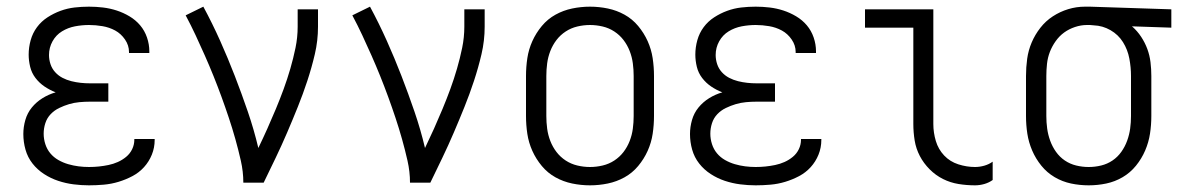

<svg xmlns="http://www.w3.org/2000/svg" viewBox="-20 -548 3540 576"><path d="M247 8Q224 8 200.5 5Q177 2 154.5 -5.5Q132 -13 112 -26Q92 -39 77.5 -57.5Q63 -76 56.5 -99Q50 -122 50 -146Q50 -167 56 -188Q62 -209 75.5 -225.5Q89 -242 107.5 -253.5Q126 -265 147 -271Q129 -278 113.5 -288.5Q98 -299 86.5 -314Q75 -329 70.5 -347.5Q66 -366 66 -384Q66 -406 72 -427.5Q78 -449 91 -466.5Q104 -484 122.5 -496Q141 -508 161.5 -515.5Q182 -523 203.5 -525.5Q225 -528 247 -528Q268 -528 289 -525.5Q310 -523 330 -516.5Q350 -510 368.5 -499Q387 -488 400.5 -472Q414 -456 421 -435.5Q428 -415 428 -394V-389H367V-392Q367 -412 355 -429.5Q343 -447 325.5 -456.5Q308 -466 287.5 -469.5Q267 -473 247 -473Q226 -473 205 -469Q184 -465 166 -454Q148 -443 137.5 -424Q127 -405 127 -383Q127 -369 131.5 -355.5Q136 -342 145.5 -331.5Q155 -321 167.5 -314.5Q180 -308 194 -304.5Q208 -301 222 -299.5Q236 -298 250 -298H305V-243H250Q234 -243 218 -241.5Q202 -240 187 -235.5Q172 -231 157.5 -224Q143 -217 132 -205.5Q121 -194 116 -178.5Q111 -163 111 -147Q111 -131 116 -115.5Q121 -100 131 -88Q141 -76 155 -68Q169 -60 184.5 -55.5Q200 -51 215.5 -49Q231 -47 247 -47Q262 -47 276.5 -48.5Q291 -50 305.5 -53Q320 -56 333.5 -62Q347 -68 358.5 -77.5Q370 -87 376.5 -100.5Q383 -114 383 -129V-131H444V-128Q444 -105 435.5 -84Q427 -63 412 -46.5Q397 -30 377 -19.5Q357 -9 335.5 -2.5Q314 4 291.5 6Q269 8 247 8Z M710 0Q710 -33 702.5 -66Q695 -99 686 -131Q677 -163 666.5 -194.5Q656 -226 644.5 -257.5Q633 -289 620.5 -320Q608 -351 594.5 -381.5Q581 -412 567 -442Q553 -472 537 -502L590 -528Q617 -478 640.5 -425.5Q664 -373 684.5 -320Q705 -267 723.5 -213Q742 -159 755 -104Q769 -133 782 -162Q795 -191 807.5 -221Q820 -251 831 -281Q842 -311 851 -342Q860 -373 866.5 -404.5Q873 -436 873 -468V-520H934V-468Q934 -426 924.5 -385.5Q915 -345 902 -305.5Q889 -266 873.5 -227.5Q858 -189 841.5 -150.5Q825 -112 807 -74.5Q789 -37 771 0Z M1210 0Q1210 -33 1202.5 -66Q1195 -99 1186 -131Q1177 -163 1166.5 -194.5Q1156 -226 1144.5 -257.5Q1133 -289 1120.5 -320Q1108 -351 1094.5 -381.5Q1081 -412 1067 -442Q1053 -472 1037 -502L1090 -528Q1117 -478 1140.5 -425.5Q1164 -373 1184.5 -320Q1205 -267 1223.5 -213Q1242 -159 1255 -104Q1269 -133 1282 -162Q1295 -191 1307.5 -221Q1320 -251 1331 -281Q1342 -311 1351 -342Q1360 -373 1366.5 -404.5Q1373 -436 1373 -468V-520H1434V-468Q1434 -426 1424.5 -385.5Q1415 -345 1402 -305.5Q1389 -266 1373.5 -227.5Q1358 -189 1341.5 -150.5Q1325 -112 1307 -74.5Q1289 -37 1271 0Z M1750 8Q1723 8 1696.5 2.5Q1670 -3 1646.5 -16Q1623 -29 1605.5 -50Q1588 -71 1577 -95.5Q1566 -120 1562 -146.5Q1558 -173 1558 -200V-320Q1558 -347 1562 -373.5Q1566 -400 1577 -424.5Q1588 -449 1605.5 -470Q1623 -491 1646.5 -504Q1670 -517 1696.5 -522.5Q1723 -528 1750 -528Q1777 -528 1803.5 -522.5Q1830 -517 1853.5 -504Q1877 -491 1894.5 -470Q1912 -449 1923 -424.5Q1934 -400 1938 -373.5Q1942 -347 1942 -320V-200Q1942 -173 1938 -146.5Q1934 -120 1923 -95.5Q1912 -71 1894.5 -50Q1877 -29 1853.5 -16Q1830 -3 1803.5 2.5Q1777 8 1750 8ZM1750 -47Q1769 -47 1788 -51.5Q1807 -56 1823 -66.5Q1839 -77 1850.5 -92Q1862 -107 1869 -125Q1876 -143 1878.5 -162Q1881 -181 1881 -200V-320Q1881 -339 1878.5 -358Q1876 -377 1869 -395Q1862 -413 1850.5 -428Q1839 -443 1823 -453.5Q1807 -464 1788 -468.5Q1769 -473 1750 -473Q1731 -473 1712 -468.5Q1693 -464 1677 -453.5Q1661 -443 1649.5 -428Q1638 -413 1631 -395Q1624 -377 1621.5 -358Q1619 -339 1619 -320V-200Q1619 -181 1621.5 -162Q1624 -143 1631 -125Q1638 -107 1649.5 -92Q1661 -77 1677 -66.5Q1693 -56 1712 -51.5Q1731 -47 1750 -47Z M2247 8Q2224 8 2200.5 5Q2177 2 2154.5 -5.5Q2132 -13 2112 -26Q2092 -39 2077.5 -57.5Q2063 -76 2056.5 -99Q2050 -122 2050 -146Q2050 -167 2056 -188Q2062 -209 2075.5 -225.5Q2089 -242 2107.5 -253.5Q2126 -265 2147 -271Q2129 -278 2113.5 -288.5Q2098 -299 2086.5 -314Q2075 -329 2070.5 -347.5Q2066 -366 2066 -384Q2066 -406 2072 -427.5Q2078 -449 2091 -466.5Q2104 -484 2122.5 -496Q2141 -508 2161.5 -515.5Q2182 -523 2203.5 -525.5Q2225 -528 2247 -528Q2268 -528 2289 -525.5Q2310 -523 2330 -516.5Q2350 -510 2368.5 -499Q2387 -488 2400.5 -472Q2414 -456 2421 -435.5Q2428 -415 2428 -394V-389H2367V-392Q2367 -412 2355 -429.5Q2343 -447 2325.5 -456.5Q2308 -466 2287.5 -469.5Q2267 -473 2247 -473Q2226 -473 2205 -469Q2184 -465 2166 -454Q2148 -443 2137.5 -424Q2127 -405 2127 -383Q2127 -369 2131.5 -355.5Q2136 -342 2145.5 -331.5Q2155 -321 2167.5 -314.5Q2180 -308 2194 -304.5Q2208 -301 2222 -299.5Q2236 -298 2250 -298H2305V-243H2250Q2234 -243 2218 -241.5Q2202 -240 2187 -235.5Q2172 -231 2157.5 -224Q2143 -217 2132 -205.5Q2121 -194 2116 -178.5Q2111 -163 2111 -147Q2111 -131 2116 -115.5Q2121 -100 2131 -88Q2141 -76 2155 -68Q2169 -60 2184.5 -55.5Q2200 -51 2215.5 -49Q2231 -47 2247 -47Q2262 -47 2276.5 -48.5Q2291 -50 2305.5 -53Q2320 -56 2333.5 -62Q2347 -68 2358.5 -77.5Q2370 -87 2376.5 -100.5Q2383 -114 2383 -129V-131H2444V-128Q2444 -105 2435.5 -84Q2427 -63 2412 -46.5Q2397 -30 2377 -19.5Q2357 -9 2335.5 -2.5Q2314 4 2291.5 6Q2269 8 2247 8Z M2905 8Q2880 8 2855.5 4Q2831 0 2809 -11Q2787 -22 2769 -40Q2751 -58 2739.5 -80Q2728 -102 2724 -126.5Q2720 -151 2720 -176V-465H2575V-520H2780V-176Q2780 -150 2787.5 -125Q2795 -100 2812.5 -81.5Q2830 -63 2855 -55Q2880 -47 2905 -47Q2919 -47 2933 -51Q2947 -55 2958 -63V-8Q2947 0 2933 4Q2919 8 2905 8Z M3246 8Q3219 8 3193 2.5Q3167 -3 3144 -16.5Q3121 -30 3104 -51Q3087 -72 3076.5 -96.5Q3066 -121 3062 -147Q3058 -173 3058 -200V-320Q3058 -346 3061.5 -371.5Q3065 -397 3075 -420.5Q3085 -444 3101 -464.5Q3117 -485 3138.5 -499Q3160 -513 3184.5 -520.5Q3209 -528 3235 -528H3250L3494 -520V-465L3376 -469Q3392 -455 3403.5 -437.5Q3415 -420 3422 -401Q3429 -382 3431.5 -361.5Q3434 -341 3434 -320V-200Q3434 -173 3430 -147Q3426 -121 3415.5 -96.5Q3405 -72 3388 -51Q3371 -30 3348 -16.5Q3325 -3 3299 2.5Q3273 8 3246 8ZM3246 -47Q3265 -47 3283.5 -51.5Q3302 -56 3317.5 -66.5Q3333 -77 3344 -92.5Q3355 -108 3361.5 -126Q3368 -144 3370.5 -162.5Q3373 -181 3373 -200V-320Q3373 -346 3368 -372.5Q3363 -399 3349 -421.5Q3335 -444 3311.5 -457.5Q3288 -471 3261 -472L3250 -473H3241Q3223 -473 3205 -467Q3187 -461 3172.5 -450.5Q3158 -440 3147 -424.5Q3136 -409 3129.5 -392Q3123 -375 3121 -356.5Q3119 -338 3119 -320V-200Q3119 -181 3121.5 -162.5Q3124 -144 3130.5 -126Q3137 -108 3148 -92.5Q3159 -77 3174.5 -66.5Q3190 -56 3208.5 -51.5Q3227 -47 3246 -47Z"/></svg>

Font: Iosevka Fixed Light
Style: Regular
Weight: 300
Monospace: yes
Designer: Belleve Invis
Foundry: Belleve Invis
Version: Version 32.3.0